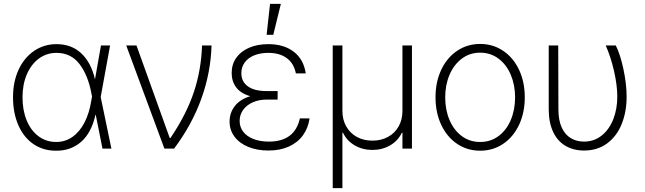

<svg xmlns="http://www.w3.org/2000/svg" viewBox="-20 -764 3317 987"><path d="M46.9 -264.6Q46.9 -343.3 75.4 -405.3Q104 -467.3 155 -502.2Q206.1 -537.1 270.5 -537.1Q347.7 -537.1 398.2 -489.5Q448.7 -441.9 468.3 -356L499 -530.3H545.9L497.6 -265.1L552.7 0H506.8L472.2 -173.8H470.7Q449.7 -80.1 396.2 -34.2Q342.8 11.7 267.6 10.7Q201.2 10.7 151.1 -23.9Q101.1 -58.6 74 -121.1Q46.9 -183.6 46.9 -264.6ZM268.6 -34.2Q315.4 -34.2 352.5 -60.3Q389.6 -86.4 414.3 -134Q439 -181.6 449.2 -246.1L453.1 -268.1L450.2 -282.2Q433.1 -376 389.2 -434.1Q345.2 -492.2 270.5 -492.2Q219.7 -492.2 179.9 -462.9Q140.1 -433.6 117.9 -381.6Q95.7 -329.6 95.7 -263.7Q95.7 -197.3 117.2 -145Q138.7 -92.8 178 -63.5Q217.3 -34.2 268.6 -34.2Z M628.9 -530.3H681.6L852.5 -54.7H856.4Q938.5 -176.3 976.6 -290.8Q1014.6 -405.3 1018.6 -530.3H1067.4Q1063.5 -391.6 1015.4 -257.6Q967.3 -123.5 875 0H825.2Z M1266.6 -269.5Q1217.3 -283.7 1194.1 -314.9Q1170.9 -346.2 1170.9 -388.7Q1170.9 -433.6 1194.6 -467Q1218.3 -500.5 1261 -518.8Q1303.7 -537.1 1359.4 -537.1Q1439.5 -537.1 1490.2 -498Q1541 -459 1551.8 -386.7H1501Q1490.7 -438.5 1454.1 -465.3Q1417.5 -492.2 1359.4 -492.2Q1317.4 -492.2 1286.1 -479.2Q1254.9 -466.3 1237.8 -442.6Q1220.7 -418.9 1220.7 -387.7Q1220.7 -344.2 1254.2 -320.1Q1287.6 -295.9 1349.6 -295.9H1407.2V-252H1349.6Q1311 -252 1279.5 -238Q1248 -224.1 1230 -199.2Q1211.9 -174.3 1211.9 -142.6Q1211.9 -110.8 1230.2 -86.9Q1248.5 -63 1282.5 -49.6Q1316.4 -36.1 1362.3 -36.1Q1495.1 -36.1 1521.5 -155.3H1571.3Q1564.5 -106 1537.4 -68.6Q1510.3 -31.2 1465.1 -10.7Q1419.9 9.8 1360.4 9.8Q1301.3 9.8 1255.9 -9Q1210.4 -27.8 1185.3 -61.8Q1160.2 -95.7 1160.2 -138.7Q1160.2 -184.1 1187 -218.8Q1213.9 -253.4 1266.6 -269.5ZM1368.2 -744.1H1423.8L1384.8 -585H1350.6Z M1690.4 -530.3H1740.2V-193.4Q1740.2 -148.9 1759.8 -114.3Q1779.3 -79.6 1814.2 -60.3Q1849.1 -41 1894.5 -41Q1939.5 -41 1974.6 -60.3Q2009.8 -79.6 2029.3 -114.3Q2048.8 -148.9 2048.8 -193.4V-530.3H2097.7V0H2048.8V-82H2045.9Q2026.4 -40.5 1985.6 -16.8Q1944.8 6.8 1894.5 6.8Q1843.8 6.8 1803.2 -16.8Q1762.7 -40.5 1743.2 -82H1740.2V203.1H1690.4Z M2218.8 -263.7Q2218.8 -342.8 2248.3 -405.3Q2277.8 -467.8 2330.1 -502.9Q2382.3 -538.1 2448.2 -538.1Q2514.2 -538.1 2566.4 -502.9Q2618.7 -467.8 2648.2 -405.3Q2677.7 -342.8 2677.7 -263.7Q2677.7 -184.6 2648.2 -122.1Q2618.7 -59.6 2566.4 -24.4Q2514.2 10.7 2448.2 10.7Q2382.3 10.7 2330.1 -24.4Q2277.8 -59.6 2248.3 -122.1Q2218.8 -184.6 2218.8 -263.7ZM2627.9 -263.7Q2627.9 -327.1 2605.7 -379.6Q2583.5 -432.1 2542.7 -462.6Q2502 -493.2 2448.2 -493.2Q2394.5 -493.2 2353.8 -462.4Q2313 -431.6 2290.8 -379.4Q2268.6 -327.1 2268.6 -263.7Q2268.6 -199.7 2290.8 -147.2Q2313 -94.7 2353.8 -64.5Q2394.5 -34.2 2448.2 -34.2Q2502 -34.2 2542.7 -64.5Q2583.5 -94.7 2605.7 -147.2Q2627.9 -199.7 2627.9 -263.7Z M2849.6 -530.3 2850.6 -201.2Q2850.6 -146 2867.4 -108.9Q2884.3 -71.8 2914.1 -54Q2943.8 -36.1 2982.4 -36.1Q3033.2 -36.1 3072 -66.4Q3110.8 -96.7 3132.1 -149.7Q3153.3 -202.6 3153.3 -268.6Q3152.8 -328.6 3136 -401.1Q3119.1 -473.6 3093.8 -530.3H3145.5Q3168.5 -484.9 3184.8 -408.7Q3201.2 -332.5 3201.2 -266.6Q3201.2 -189.5 3176 -126.7Q3150.9 -64 3101.3 -27.1Q3051.8 9.8 2982.4 9.8Q2928.2 9.8 2887.2 -14.2Q2846.2 -38.1 2823.5 -85.9Q2800.8 -133.8 2800.8 -203.1V-530.3Z"/></svg>

Font: Pretendard JP ExtraLight
Style: Regular
Weight: 200
Designer: Base glyphs from Inter by Rasmus Andersson; Hangeul glyphs from Noto Sans CJK(Source Han Sans) by Jang Soo-young and Kan
Foundry: Kil Hyung-jin
Version: Version 1.309